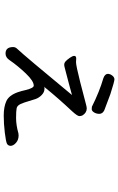

<svg xmlns="http://www.w3.org/2000/svg" viewBox="180 -768 640 1040"><g transform="rotate(90 500.0 -248.0)"><path d="M606 51.8Q559.1 51.8 528.1 37.8Q497.1 23.9 480 -22.9Q472.7 -43.9 467.8 -66.9Q457 -110.8 443.8 -110.8Q418.9 -110.8 377.9 -67.9Q336.9 -24.9 306.6 19Q292 42 270 42Q234.9 42 234.9 1Q234.9 -9.8 241.7 -18.1Q285.6 -64.9 494.6 -317.9Q480 -314 439.9 -303Q399.9 -292 375 -285.9Q350.1 -279.8 343.5 -277.8Q336.9 -275.9 330.1 -275.9Q320.8 -275.9 312.7 -283Q304.7 -290 293.7 -305.4Q282.7 -320.8 282.7 -330.1Q282.7 -340.8 296.9 -340.8L316.9 -339.8Q335 -339.8 424.3 -362.3Q513.7 -384.8 545.9 -394Q560.1 -397.9 566.9 -397.9Q590.8 -397.9 605 -375Q608.9 -367.2 608.9 -357.9Q608.9 -347.2 582 -317.9Q512.7 -244.1 454.1 -171.9Q449.7 -170.9 449.7 -169.9Q449.7 -168.9 460.9 -168.9Q479 -168.9 494.4 -154.1Q509.8 -139.2 516.4 -120.6Q522.9 -102.1 528.8 -80.6Q534.7 -59.1 543.2 -40Q551.8 -21 566.4 -18.1Q581.1 -15.1 619.6 -15.1Q657.7 -15.1 702.6 -27.8L713.9 -28.8Q737.8 -28.8 753.9 -14.4Q770 0 770 15.1Q769 28.8 758.1 34.4Q747.1 40 699 45.9Q650.9 51.8 606 51.8ZM570.8 -424.8Q562 -424.8 558.1 -425.8Q476.1 -466.8 403.8 -487.8Q379.9 -496.1 379.9 -513.2Q379.9 -517.1 381.3 -520.5Q382.8 -523.9 383.8 -527.8Q395 -547.9 409.7 -547.9Q420.9 -547.9 489.7 -525.9L576.7 -493.2Q596.7 -483.9 596.7 -465.8Q596.7 -450.2 588.9 -437.5Q581.1 -424.8 570.8 -424.8Z"/></g></svg>

Font: LXGW WenKai GB Screen
Style: Regular
Weight: 400
Designer: LXGW / Fontworks Inc.
Foundry: LXGW / Fontworks Inc.
Version: Version 1.321;February 19, 2024;FontCreator 14.0.0.2901 64-b